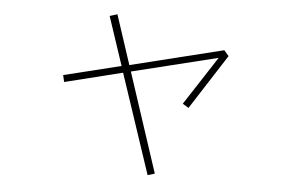

<svg xmlns="http://www.w3.org/2000/svg" viewBox="-45 -636 1091 715"><g transform="rotate(5 500.0 -278.5)"><path d="M337.9 -563.5 366.2 -572.3 426.8 -387.7 774.4 -473.6 792 -453.1 660.2 -248 637.7 -261.7 755.9 -443.4 434.6 -364.3 556.6 6.8 530.3 14.6 406.2 -357.4 190.4 -303.7 184.6 -329.1 398.4 -381.8Z"/></g></svg>

Font: Gothic A1 Thin
Style: Regular
Weight: 250
Designer: HanYang I&C Co.,Ltd.
Foundry: HanYang I&C Co.,Ltd.
Version: Version 2.50